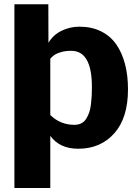

<svg xmlns="http://www.w3.org/2000/svg" viewBox="-20 -791 669 917"><path d="M353.5 -80.6Q265.1 -80.6 220.2 -142.1V106.9H48.8V-770.5H210.9L211.4 -586.4Q233.4 -624 273.7 -643.8Q314 -663.6 359.4 -663.6Q417.5 -663.6 462.4 -641.4Q507.3 -619.1 535.2 -579.1Q563 -539.1 577.1 -484.9Q591.3 -430.7 591.3 -364.3Q591.3 -228 525.9 -154.3Q460.4 -80.6 353.5 -80.6ZM418.9 -376Q418.9 -548.3 320.3 -548.3Q292 -548.3 271 -542Q250 -535.6 240.7 -529.1Q231.4 -522.5 220.2 -510.7V-241.7Q268.1 -194.8 335.4 -194.8Q354 -194.8 368.4 -202.1Q382.8 -209.5 391.6 -223.6Q400.4 -237.8 406 -253.7Q411.6 -269.5 414.3 -292.2Q417 -314.9 418 -333.3Q418.9 -351.6 418.9 -376Z"/></svg>

Font: Nobile-bold
Style: Bold
Weight: 700
Version: Version 1.000;PS 001.000;hotconv 1.0.38